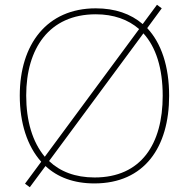

<svg xmlns="http://www.w3.org/2000/svg" viewBox="-20 -760 794 806"><path d="M690 -358C690 -482 657 -579 598 -642L659 -725L639 -740L579 -659C529 -702 463 -725 382 -725C177 -725 63 -574 63 -359C63 -244 94 -147 153 -81L85 11L105 26L171 -63C221 -16 290 10 376 10C587 10 690 -143 690 -358ZM90 -359C90 -556 186 -700 382 -700C457 -700 518 -678 564 -638L168 -102C116 -164 90 -253 90 -359ZM663 -358C663 -156 573 -15 377 -15C296 -15 232 -40 186 -84L582 -620C635 -562 663 -473 663 -358Z"/></svg>

Font: Noto Sans Arabic Thin
Style: Regular
Weight: 100
Designer: Monotype Design Team, Nadine Chahine, Nizar Qandah and Khaled Hosny
Foundry: Monotype Imaging Inc.
Version: Version 2.012